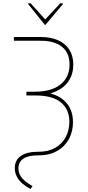

<svg xmlns="http://www.w3.org/2000/svg" viewBox="-20 -958 548 1196"><path d="M66.4 -727.5H233.4Q296.4 -727.5 341.8 -707.3Q387.2 -687 411.9 -648.7Q436.5 -610.4 436.5 -555.7Q436.5 -497.1 408 -454.1Q379.4 -411.1 325.9 -387.5Q272.5 -363.8 196.3 -363.3H144.5V-386.7H194.3Q300.3 -386.2 356.9 -431.9Q413.6 -477.5 413.1 -555.7Q413.6 -628.4 366.2 -666.5Q318.8 -704.6 233.4 -704.1H66.4ZM144.5 -386.7H200.2Q314.9 -386.2 374.5 -336.2Q434.1 -286.1 434.6 -198.2Q435.1 -140.1 409.7 -92.8Q384.3 -45.4 336.2 -17.8Q288.1 9.8 219.7 9.8H216.8Q155.8 9.8 125.7 30Q95.7 50.3 94.7 89.8Q94.7 114.7 106.4 135.3Q118.2 155.8 138.2 171.9Q158.2 188 182.6 201.2L170.9 218.8Q144 206.1 121.6 187.3Q99.1 168.5 85.7 143.6Q72.3 118.7 72.3 88.9Q72.3 39.6 109.9 13.4Q147.5 -12.7 216.8 -12.7H219.7Q280.8 -12.7 323.5 -36.9Q366.2 -61 388.9 -103Q411.6 -145 412.1 -197.3Q412.6 -276.4 359.4 -320.1Q306.2 -363.8 199.2 -363.3H144.5ZM170.9 -937.5 261.7 -836.9 355.5 -937.5H371.1V-931.6L262.7 -802.7H259.8L156.2 -931.6V-937.5Z"/></svg>

Font: Inter Tight Thin
Style: Regular
Weight: 250
Designer: Rasmus Andersson
Foundry: rsms
Version: Version 3.004